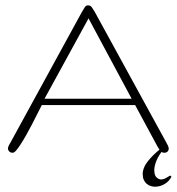

<svg xmlns="http://www.w3.org/2000/svg" viewBox="-20 -564 663 720"><path d="M473.6 -193.8 312 -495.1 147 -193.8ZM486.8 -169.9H136.7Q128.9 -154.8 119.4 -135.7Q109.9 -116.7 99.6 -96.9Q89.4 -77.1 78.6 -58.1Q67.9 -39.1 58.3 -24.2Q48.8 -9.3 41 -0.2Q33.2 8.8 27.8 8.8Q18.6 8.8 14.2 3.4Q9.8 -2 9.8 -5.9Q9.8 -12.2 12.9 -18.1Q16.1 -23.9 20 -30.8L287.6 -520Q293 -529.3 297.4 -536.1Q301.8 -543 307.6 -543.9Q314 -543.9 317.4 -542.7Q320.8 -541.5 324.7 -536.1L335 -520L603 -30.8Q606.9 -23.9 609.9 -17.6Q612.8 -11.2 612.8 -5.9Q612.8 -0.5 608.4 4.2Q604 8.8 595.7 8.8Q587.4 8.8 581.8 2Q576.2 -4.9 570.8 -14.2ZM592.8 -2.9Q575.7 17.1 567.1 37.6Q558.6 58.1 558.6 73.7Q558.6 93.8 567.1 101.3Q575.7 108.9 583.5 108.9Q593.3 108.9 602.5 103.5Q611.8 98.1 618.2 94.2L623 98.6Q614.7 115.7 597.4 126Q580.1 136.2 561.5 136.2Q553.2 136.2 544.9 133.5Q536.6 130.9 530 125.2Q523.4 119.6 519.3 110.6Q515.1 101.6 515.1 88.9Q515.1 65.4 533 42.5Q550.8 19.5 578.1 -2.9Z"/></svg>

Font: Gruppo
Style: Regular
Weight: 400
Foundry: Vernon Adams
Version: Version 1.000